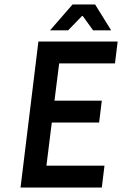

<svg xmlns="http://www.w3.org/2000/svg" viewBox="-20 -840 547 860"><path d="M72 0H436L448 -98H188L212 -291H424L436 -389H224L245 -556H495L507 -654H152ZM285 -704 347 -768H351L397 -704H478L406 -820H305L204 -704Z"/></svg>

Font: Falling Sky
Style: CondObl
Weight: 400
Designer: Paul D. Hunt
Foundry: Adobe Systems Incorporated
Version: Version 1.02